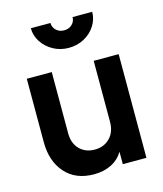

<svg xmlns="http://www.w3.org/2000/svg" viewBox="-118 -874 828 973"><g transform="rotate(-15 296.5 -387.0)"><path d="M255 12Q306 12 345.5 -7.5Q385 -27 408 -65V0H532V-544H401V-225Q401 -171 370 -139.5Q339 -108 291 -108Q242 -108 211.5 -139Q181 -170 181 -222V-544H50V-211Q50 -111 104.5 -49.5Q159 12 255 12ZM297 -640Q342 -640 378.5 -660Q415 -680 436.5 -713.5Q458 -747 458 -786H355Q355 -763 338.5 -747.5Q322 -732 297 -732Q272 -732 255.5 -747.5Q239 -763 239 -786H136Q136 -747 158 -713.5Q180 -680 216.5 -660Q253 -640 297 -640Z"/></g></svg>

Font: Plus Jakarta Sans
Style: Bold
Weight: 700
Designer: Gumpita Rahayu
Foundry: Tokotype
Version: Version 2.004; ttfautohint (v1.8.3)